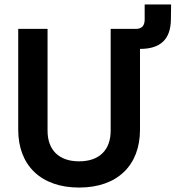

<svg xmlns="http://www.w3.org/2000/svg" viewBox="-20 -830 790 864"><path d="M336 14C508 14 610 -86 610 -246V-610H611C702 -610 748 -653 749 -742L750 -810H631V-742C631 -714 618 -700 591 -700H478V-242C478 -156 428 -104 336 -104C244 -104 194 -156 194 -242V-700H62V-246C62 -86 164 14 336 14Z"/></svg>

Font: Meta Space
Style: Bold
Weight: 700
Designer: Meta Pool / Florian Karsten
Foundry: Meta Pool / Florian Karsten
Version: Version 2.000;Glyphs 3.1.1 (3137)